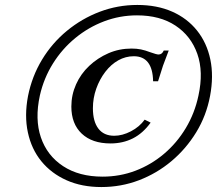

<svg xmlns="http://www.w3.org/2000/svg" viewBox="-20 -744 876 775"><path d="M389 11Q310 11 248.5 -16.5Q187 -44 147 -93Q107 -142 92.5 -209.5Q78 -277 93 -356Q109 -436 149.5 -503Q190 -570 250 -619.5Q310 -669 382.5 -696.5Q455 -724 534 -724Q614 -724 675 -697Q736 -670 775.5 -620.5Q815 -571 829 -504Q843 -437 828 -357Q813 -277 772 -210Q731 -143 672 -93.5Q613 -44 541 -16.5Q469 11 389 11ZM426 -165Q352 -165 310 -204.5Q268 -244 268 -314Q268 -361 287 -403.5Q306 -446 340 -478Q374 -510 417.5 -529Q461 -548 511 -548Q532 -548 549 -544.5Q566 -541 587 -533Q612 -524 620 -524Q634 -524 641 -540H661L638 -479L618 -416H598Q596 -517 520 -517Q487 -517 457.5 -500.5Q428 -484 405 -454Q382 -424 368.5 -386Q355 -348 355 -307Q355 -254 377 -225Q399 -196 441 -196Q474 -196 508.5 -214Q543 -232 564 -261L588 -249Q557 -206 516.5 -185.5Q476 -165 426 -165ZM394 -31Q464 -31 527 -55Q590 -79 642 -123Q694 -167 730 -227Q766 -287 781 -358Q802 -454 776.5 -526.5Q751 -599 688.5 -640.5Q626 -682 533 -682Q464 -682 400.5 -658Q337 -634 284 -590.5Q231 -547 194 -488Q157 -429 141 -359Q120 -263 145 -189.5Q170 -116 234.5 -73.5Q299 -31 394 -31Z"/></svg>

Font: Baskervville Medium
Style: Italic
Weight: 500
Italic angle: -18°
Version: Version 1.100